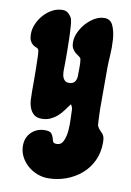

<svg xmlns="http://www.w3.org/2000/svg" viewBox="-87 -555 602 882"><g transform="rotate(10 214.0 -114.5)"><path d="M132 -501Q147 -501 156 -494.5Q165 -488 173 -476Q179 -469 181.5 -439Q184 -409 185 -373.5Q186 -338 186 -305Q186 -272 186 -259Q186 -249 185.5 -235Q185 -221 187 -208Q189 -195 196.5 -185.5Q204 -176 219 -176Q237 -176 245.5 -187Q254 -198 254 -215Q254 -233 254.5 -254.5Q255 -276 252 -293Q250 -300 242.5 -304.5Q235 -309 227 -315.5Q219 -322 212 -333Q205 -344 205 -365Q205 -387 216 -410.5Q227 -434 244.5 -453.5Q262 -473 284 -485.5Q306 -498 329 -498Q357 -498 369 -471Q381 -444 383.5 -407.5Q386 -371 383.5 -333.5Q381 -296 381 -275V-104Q381 -98 381 -83Q381 -68 382 -51.5Q383 -35 383.5 -20.5Q384 -6 386 -3Q392 8 398 14Q404 20 409.5 26Q415 32 418 41Q421 50 421 67Q421 114 403 152Q385 190 354 216.5Q323 243 283 257.5Q243 272 199 272Q173 272 148 262Q123 252 103.5 234.5Q84 217 72.5 194Q61 171 61 144Q61 106 86 81.5Q111 57 149 57Q171 57 178.5 65.5Q186 74 188.5 83.5Q191 93 194 101.5Q197 110 212 110Q233 110 242.5 89.5Q252 69 254.5 41Q257 13 255.5 -14.5Q254 -42 254 -57Q254 -62 251.5 -69Q249 -76 245 -81Q233 -65 221.5 -49Q210 -33 195.5 -20.5Q181 -8 163.5 0Q146 8 124 8Q100 8 87 -3.5Q74 -15 67.5 -32.5Q61 -50 60 -70Q59 -90 59 -107Q59 -123 59 -154.5Q59 -186 58.5 -217.5Q58 -249 57 -274Q56 -299 53 -303Q50 -308 42.5 -310.5Q35 -313 27.5 -318.5Q20 -324 14 -335Q8 -346 8 -369Q8 -392 18.5 -415.5Q29 -439 46 -458Q63 -477 85.5 -489Q108 -501 132 -501Z"/></g></svg>

Font: r_Neptun CAT
Style: Regular
Weight: 400
Foundry: Peter Wiegel, CAT-Fonts
Version: Version 1.000;June 8, 2024;FontCreator 14.0.0.2814 32-bit